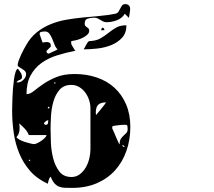

<svg xmlns="http://www.w3.org/2000/svg" viewBox="-20 -887 1040 934"><path d="M587 -820Q574 -798 548.5 -788.5Q523 -779 499 -779Q489 -779 482 -782.5Q475 -786 468.5 -790Q462 -794 455 -797.5Q448 -801 438 -801Q421 -801 406.5 -796.5Q392 -792 392 -772Q392 -764 395.5 -760.5Q399 -757 403 -754.5Q407 -752 410.5 -748.5Q414 -745 414 -738Q414 -726 403.5 -717Q393 -708 379 -701.5Q365 -695 350.5 -691.5Q336 -688 327 -687Q326 -684 326 -680L327 -673Q327 -671 330 -666Q333 -661 336 -656Q339 -651 342 -646Q345 -641 347 -640Q300 -631 257 -617.5Q214 -604 181 -580Q148 -556 128.5 -519.5Q109 -483 109 -429Q126 -429 145 -444.5Q164 -460 190 -478Q216 -496 253 -511.5Q290 -527 343 -527Q401 -527 451 -510Q501 -493 537 -460Q573 -427 593.5 -379Q614 -331 614 -270Q614 -206 594.5 -151.5Q575 -97 539 -57.5Q503 -18 450.5 4.5Q398 27 332 27Q312 27 296 26.5Q280 26 267.5 21Q255 16 245 5Q235 -6 227 -27Q223 -25 220.5 -20Q218 -15 216.5 -9.5Q215 -4 214 1Q213 6 213 7Q160 -17 126.5 -55.5Q93 -94 73.5 -141.5Q54 -189 46.5 -242.5Q39 -296 39 -349Q39 -355 39.5 -371.5Q40 -388 40.5 -410Q41 -432 43 -456Q45 -480 48 -501Q51 -522 55.5 -536Q60 -550 67 -553Q73 -545 80 -534.5Q87 -524 87 -513Q87 -502 76.5 -498.5Q66 -495 60 -487Q62 -486 67 -486Q81 -486 94 -499Q107 -512 107 -526Q107 -536 100.5 -542Q94 -548 86.5 -552.5Q79 -557 72.5 -561Q66 -565 66 -570Q66 -579 71 -592.5Q76 -606 82.5 -620.5Q89 -635 96 -647.5Q103 -660 107 -667Q128 -705 158.5 -729.5Q189 -754 225.5 -769Q262 -784 302.5 -791Q343 -798 384 -802Q425 -806 465 -809.5Q505 -813 540 -820Q551 -822 556 -829.5Q561 -837 565 -845.5Q569 -854 574 -860.5Q579 -867 590 -867Q600 -867 606.5 -861Q613 -855 613 -844V-840Q613 -835 610.5 -820Q608 -805 607 -800ZM387 -647Q392 -654 398.5 -667.5Q405 -681 413 -687Q447 -688 468 -700Q489 -712 507 -726.5Q525 -741 544.5 -752.5Q564 -764 595 -764Q595 -726 573.5 -703Q552 -680 521 -667.5Q490 -655 454 -651Q418 -647 390 -647ZM472 -740Q472 -748 480 -753Q488 -748 488 -740ZM227 -660Q226 -658 217 -650Q208 -642 207 -640Q206 -639 206 -637Q206 -634 207 -633Q208 -628 213 -627Q214 -626 217 -626Q219 -626 220 -627Q222 -628 228 -631Q234 -634 240.5 -637Q247 -640 252.5 -642.5Q258 -645 260 -647Q251 -655 245.5 -669.5Q240 -684 234 -698.5Q228 -713 220 -723.5Q212 -734 198 -734Q193 -734 183 -732.5Q173 -731 173 -724V-720Q175 -715 180 -700Q185 -685 187 -680Q193 -681 200 -682Q207 -683 213 -682Q219 -681 223 -677.5Q227 -674 227 -666ZM247 -480Q250 -481 250 -483.5Q250 -486 247 -487Q244 -487 244 -483Q244 -479 247 -480ZM420 -360Q420 -380 413.5 -400Q407 -420 395 -436.5Q383 -453 365.5 -463.5Q348 -474 327 -474Q290 -474 269.5 -450Q249 -426 239.5 -392Q230 -358 228 -321.5Q226 -285 226 -260Q226 -234 227.5 -194.5Q229 -155 238.5 -117.5Q248 -80 268.5 -53Q289 -26 328 -26Q351 -26 368.5 -39.5Q386 -53 397.5 -73Q409 -93 414.5 -116.5Q420 -140 420 -160ZM496 -389Q470 -389 458 -377.5Q446 -366 446 -340L447 -327Q447 -327 455 -336.5Q463 -346 472 -357Q481 -368 488.5 -378Q496 -388 496 -389ZM220 -367H213V-360H220ZM203 -280Q212 -280 213.5 -288Q215 -296 215 -302Q208 -302 203 -297.5Q198 -293 193 -287Q197 -281 200 -280ZM120 -230Q114 -247 100 -261.5Q86 -276 73 -287Q77 -270 74.5 -251.5Q72 -233 60 -220Q63 -214 75 -207.5Q87 -201 101 -196.5Q115 -192 128 -189Q141 -186 147 -186Q151 -186 161 -190.5Q171 -195 181 -202Q191 -209 198.5 -216.5Q206 -224 206 -230ZM587 -280Q583 -280 574.5 -279.5Q566 -279 556.5 -278Q547 -277 538.5 -275.5Q530 -274 527 -273Q526 -271 526 -267Q526 -260 527 -260Q530 -255 535 -242.5Q540 -230 545.5 -217.5Q551 -205 555.5 -195Q560 -185 562 -185Q562 -203 568 -212Q574 -221 581.5 -227.5Q589 -234 595 -240.5Q601 -247 601 -260Q601 -266 600 -273Q599 -280 591 -280ZM587 -173Q583 -179 580 -180H573Q576 -176 580 -173ZM127 -107Q127 -110 123 -110Q119 -110 120 -107Q121 -104 123.5 -104Q126 -104 127 -107Z"/></svg>

Font: Genkaimincho
Style: Regular
Weight: 800
Designer: Dr. Ken Lunde (project architect, glyph set definition & overall production); Masataka HATTORI \u670D \u90E8 \u6B63 \u8C
Foundry: Adobe Systems Incorporated
Version: Version 1.00